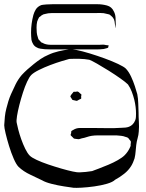

<svg xmlns="http://www.w3.org/2000/svg" viewBox="-48 -807 691 909"><path d="M589 -57Q586 -48 582 -38.5Q578 -29 573 -21Q560 0 539.5 16Q519 32 497 44Q486 55 458.5 63Q431 71 398.5 75.5Q366 80 338.5 81.5Q311 83 300 82Q285 80 255.5 75.5Q226 71 196.5 63.5Q167 56 152 47Q130 36 96.5 20.5Q63 5 40 -17Q29 -28 17 -55.5Q5 -83 -5 -115.5Q-15 -148 -21.5 -175.5Q-28 -203 -28 -214Q-27 -234 -25 -254Q-23 -274 -18 -293Q-14 -310 -8.5 -327.5Q-3 -345 4 -361Q14 -384 26 -408Q38 -432 55 -452Q68 -466 82 -478.5Q96 -491 111 -503Q127 -516 144 -527.5Q161 -539 180 -547Q203 -558 229 -564Q255 -570 277 -573Q286 -576 313.5 -570.5Q341 -565 377 -554Q413 -543 448.5 -530Q484 -517 511.5 -504Q539 -491 548 -482Q562 -467 572.5 -444.5Q583 -422 590.5 -399Q598 -376 602 -361Q606 -340 606.5 -318.5Q607 -297 608 -275Q608 -253 609.5 -230Q611 -207 609 -184Q608 -168 603.5 -152.5Q599 -137 597 -120Q595 -105 594 -89.5Q593 -74 589 -57ZM280 -528Q269 -525 244 -517.5Q219 -510 190 -499Q161 -488 136 -475.5Q111 -463 100 -452Q91 -443 80.5 -420.5Q70 -398 60.5 -368.5Q51 -339 43.5 -309.5Q36 -280 32.5 -257.5Q29 -235 31 -226Q33 -215 38.5 -193.5Q44 -172 52.5 -148Q61 -124 71.5 -102.5Q82 -81 93 -70Q102 -61 125.5 -50Q149 -39 180 -28.5Q211 -18 242 -9Q273 0 296.5 5Q320 10 329 9Q358 8 388 3Q399 -1 420 -9Q441 -17 465 -27Q489 -37 510 -49Q531 -61 542 -72Q557 -87 566 -106Q567 -108 568 -110.5Q569 -113 570 -115Q571 -118 570.5 -121Q570 -124 571 -127Q571 -129 571.5 -132.5Q572 -136 571 -138Q570 -140 568 -142.5Q566 -145 564 -147Q563 -149 561 -151.5Q559 -154 557 -155Q554 -157 546 -159Q536 -163 525.5 -164Q515 -165 504 -166H440Q427 -166 413.5 -166Q400 -166 386 -164Q374 -162 362.5 -158Q351 -154 339 -152Q335 -151 331 -149.5Q327 -148 323 -148Q319 -148 315 -149Q311 -150 307 -150Q306 -151 304.5 -150.5Q303 -150 302 -151Q300 -153 297.5 -155.5Q295 -158 293 -160Q292 -161 290 -163Q288 -165 287 -166Q286 -168 287 -172Q288 -176 289 -177Q289 -179 289 -182Q289 -185 290 -186Q291 -188 294.5 -189.5Q298 -191 299 -192Q313 -201 330 -201Q347 -201 363 -201Q374 -201 396.5 -201Q419 -201 445.5 -200.5Q472 -200 494.5 -200.5Q517 -201 528 -202Q536 -202 545.5 -203Q555 -204 563 -207Q583 -215 592 -237Q595 -244 595.5 -253Q596 -262 596 -269Q596 -300 588 -334Q583 -354 576 -372.5Q569 -391 558 -407Q547 -418 521.5 -436Q496 -454 466.5 -472.5Q437 -491 411.5 -505.5Q386 -520 375 -524Q353 -528 329 -528.5Q305 -529 280 -528ZM288 -357 297 -368Q298 -369 298.5 -370Q299 -371 300 -372Q302 -373 306 -372.5Q310 -372 312 -373Q314 -373 317 -373.5Q320 -374 321 -373Q324 -372 327 -369Q330 -366 332 -364Q336 -362 337 -360Q338 -359 337 -355Q336 -351 336 -349Q336 -348 336.5 -345Q337 -342 336 -340Q335 -339 331.5 -337.5Q328 -336 326 -335Q324 -334 321 -332Q318 -330 316 -330Q315 -329 312.5 -330Q310 -331 308 -331Q306 -332 301.5 -332.5Q297 -333 295 -334Q293 -336 291.5 -339.5Q290 -343 288 -345Q287 -347 286 -348Q285 -349 285 -350Q285 -351 288 -357ZM497 -685Q496 -695 494.5 -705Q493 -715 487 -723Q486 -725 483 -727.5Q480 -730 478 -732Q474 -736 472 -737Q469 -739 465.5 -739.5Q462 -740 459 -741Q443 -746 426 -745.5Q409 -745 392 -745H224Q210 -745 195 -745Q180 -745 166 -741Q164 -740 160 -739.5Q156 -739 154 -737Q151 -736 148.5 -734Q146 -732 144 -730Q143 -729 141 -728Q139 -727 137 -725Q132 -716 128 -705Q125 -692 125 -676Q125 -665 126 -653.5Q127 -642 131 -631Q132 -629 132.5 -626Q133 -623 134 -621Q136 -619 138.5 -616.5Q141 -614 142 -612Q144 -611 145.5 -609Q147 -607 148 -606Q150 -605 153.5 -604Q157 -603 159 -601Q174 -595 190.5 -595Q207 -595 223 -595H425Q430 -595 436 -595.5Q442 -596 447 -595Q455 -593 460 -593Q462 -592 463.5 -592.5Q465 -593 466 -592Q467 -591 466 -589.5Q465 -588 465 -586Q464 -585 464.5 -583.5Q465 -582 463 -581Q462 -580 461 -580Q460 -580 458 -579Q454 -578 450.5 -577Q447 -576 443 -575Q435 -574 425.5 -573.5Q416 -573 408 -573H227Q211 -573 195.5 -573Q180 -573 164 -574Q154 -575 143.5 -576.5Q133 -578 125 -583Q115 -588 109 -598Q103 -608 101 -618Q100 -626 99.5 -635.5Q99 -645 99 -653Q99 -694 110 -736Q114 -750 121 -761.5Q128 -773 141 -780Q148 -784 156.5 -784.5Q165 -785 172 -786Q186 -787 200 -787Q214 -787 228 -787H414Q436 -787 458.5 -781Q481 -775 491 -753Q498 -740 499 -723.5Q500 -707 500 -693Q500 -689 499.5 -685.5Q499 -682 499 -678Q499 -675 498 -675Q498 -680 497 -685Z"/></svg>

Font: Rubik Vinyl
Style: Regular
Weight: 400
Designer: Hubert and Fischer, NaN
Foundry: Hubert and Fischer, NaN
Version: Version 2.200